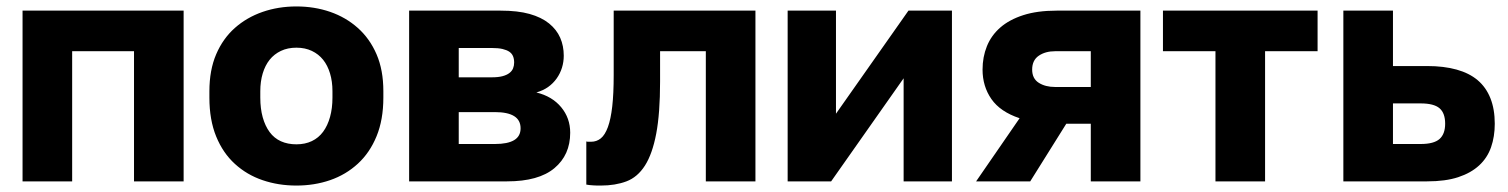

<svg xmlns="http://www.w3.org/2000/svg" viewBox="-20 -563 4680 596"><path d="M50 0V-530H550V0H396V-404H204V0Z M900 13Q844 13 795.2 -3.7Q746.3 -20.3 709.2 -54.2Q672 -88 651 -139.5Q630 -191 630 -259.6V-279.8Q630 -345.4 651 -394.4Q672 -443.4 709 -476.2Q746 -509 795 -526Q844 -543 900 -543Q956 -543 1004.8 -526.2Q1053.7 -509.3 1090.8 -476.2Q1128 -443 1149 -394.2Q1170 -345.4 1170 -280.1V-260Q1170 -191.6 1149 -140.3Q1128 -89 1090.8 -54.8Q1053.7 -20.7 1004.8 -3.8Q956 13 900 13ZM900 -115Q927 -115 948 -125Q969 -135 983 -154Q997 -173 1004.5 -200Q1012 -227 1012 -260V-280Q1012 -310 1004.5 -335Q997 -360 983 -377.5Q969 -395 948 -405Q927 -415 900 -415Q873 -415 852 -405Q831 -395 817 -377.5Q803 -360 795.5 -335Q788 -310 788 -280V-260Q788 -226 795.5 -199Q803 -172 817 -153Q831 -134 852 -124.5Q873 -115 900 -115Z M1250 0V-530H1534Q1587 -530 1623.9 -519.7Q1660.8 -509.3 1684.4 -490.2Q1708 -471 1719 -445.7Q1730 -420.5 1730 -390Q1730 -371 1724.5 -353Q1719 -335 1708 -319.5Q1697 -304 1681.5 -293Q1666 -282 1645 -276Q1694 -264 1722 -230.2Q1750 -196.4 1750 -151Q1750 -82 1701 -41Q1652 0 1554 0ZM1404 -116H1516.4Q1556 -116 1576 -128Q1596 -140 1596 -164.7Q1596 -190 1576 -202.5Q1556 -215 1516.4 -215H1404ZM1404 -323H1507Q1526.6 -323 1539.8 -326.5Q1553 -330 1561.1 -336.2Q1569.2 -342.3 1572.6 -350.7Q1576 -359 1576 -369Q1576 -380.1 1572.5 -388.5Q1569 -397 1560.9 -402.5Q1552.8 -407.9 1539.7 -411Q1526.5 -414 1507 -414H1404Z M1845 13Q1841 13 1835 13Q1829 13 1822.5 12.5Q1816 12 1810 11.5Q1804 11 1800 10V-124Q1802 -123 1806 -123Q1810 -123 1815 -123Q1832 -123 1845 -133.5Q1858 -144 1867 -168.5Q1876 -193 1880.5 -232.5Q1885 -272 1885 -330V-530H2325V0H2171V-404H2029V-310Q2029 -211 2017 -148Q2005 -85 1982 -49Q1959 -13 1924.5 0Q1890 13 1845 13Z M2425 0V-530H2575V-210L2800 -530H2935V0H2785V-320L2560 0Z M3010 0 3145 -196Q3085 -216 3057.5 -255.5Q3030 -295 3030 -347Q3030 -386 3043.5 -419.5Q3057 -453 3085 -477.5Q3113 -502 3156.5 -516Q3200 -530 3260 -530H3520V0H3366V-179H3290L3178 0ZM3255 -293H3366V-404H3255Q3225 -404 3204.5 -390Q3184 -376 3184 -347Q3184 -319 3204.5 -306Q3225 -293 3255 -293Z M3753 0V-404H3590V-530H4070V-404H3907V0Z M4150 0V-530H4304V-358H4410Q4462 -358 4501.5 -347Q4541 -336 4567 -314Q4593 -292 4606.5 -258Q4620 -224 4620 -179Q4620 -139 4608.5 -106Q4597 -73 4571.5 -49.5Q4546 -26 4506.5 -13Q4467 0 4410 0ZM4304 -116H4390Q4431 -116 4448.5 -131.5Q4466 -147 4466 -179Q4466 -212 4448.5 -227Q4431 -242 4390 -242H4304Z"/></svg>

Font: Golos Text VF
Style: Regular
Weight: 400
Designer: A.Korolkova, Vitaly Kuzmin
Foundry: ParaType Ltd
Version: Version 2.003